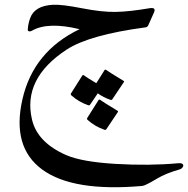

<svg xmlns="http://www.w3.org/2000/svg" viewBox="-20 -279 797 814"><path d="M632.8 -226.1 608.9 -172.4Q605 -164.1 597.7 -163.1Q358.4 -131.3 262.7 -68.8Q74.7 54.2 115.7 228Q138.2 324.7 260.3 378.4Q326.2 407.2 469.2 415.8Q612.3 424.3 734.9 413.1Q750.5 411.6 754.9 417.2Q759.3 422.9 754.6 429.7Q750 436.5 742.2 439Q681.6 456.5 647 477.5Q595.7 508.3 583.5 509.3Q289.6 535.2 159.2 439.9Q28.8 344.7 75.2 141.6Q121.6 -61.5 317.4 -155.3Q182.1 -188 114.7 -148.4Q108.9 -145 103.3 -146.2Q97.7 -147.5 97.7 -152.8Q98.6 -176.3 107.9 -202.1Q126.5 -254.4 204.1 -258.8Q242.7 -260.7 327.1 -244.1Q411.6 -227.5 470 -228.5Q528.3 -229.5 613.8 -244.1Q643.1 -249 632.8 -226.1ZM430.7 269Q428.2 272.9 422.4 271Q382.8 257.3 351.6 229.5Q347.2 225.6 350.1 220.7L397.9 145Q400.9 140.6 408 146.5Q415 152.3 478 190.4Q481.9 192.9 479.5 196.3ZM361.8 165Q359.4 168.9 353.5 167Q314 153.3 282.7 125.5Q278.3 121.6 281.2 116.7L329.1 41Q332 36.6 338.9 42.5Q344.7 47.4 388.2 73.7L423.3 18.1Q426.3 13.7 433.3 19.5Q440.4 25.4 503.4 63.5Q507.3 65.9 504.9 69.3L456.1 142.1Q453.6 146 447.8 144Q418.9 134.3 394.5 116.7Z"/></svg>

Font: Amiri
Style: Regular
Weight: 400
Designer: Khaled Hosny
Version: Version 000.108